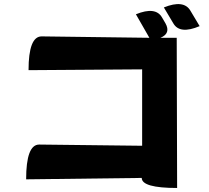

<svg xmlns="http://www.w3.org/2000/svg" viewBox="-20 -872 1040 955"><path d="M656 -801Q754 -841 786 -785L803 -756Q831 -706 778 -684H859L861 63Q685 63 685 13L110 20Q110 -153 175 -153L687 -147V-527L122 -523Q122 -691 187 -691L723 -684L656 -801ZM795 -835Q894 -875 927 -819L973 -742Q874 -700 842 -756L795 -835Z"/></svg>

Font: Swei Half Moon CJK SC
Style: Black
Weight: 900
Version: Version 2.071